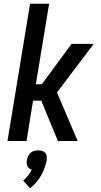

<svg xmlns="http://www.w3.org/2000/svg" viewBox="-20 -755 540 1028"><path d="M20 0 141 -735H243L172 -304H204L363 -520H482L285 -260L396 0H290L201 -216H157L122 0ZM141 253 104 212Q118 200 130 185Q142 170 150 153Q143 151 136.5 146.5Q130 142 127 135Q124 128 123 119.5Q122 111 124 103Q125 92 130 81.5Q135 71 143.5 63.5Q152 56 163 53Q174 50 185 50Q196 50 206 53Q216 56 222.5 63.5Q229 71 230 81.5Q231 92 230 103Q226 124 218.5 144.5Q211 165 200 184.5Q189 204 174 221.5Q159 239 141 253Z"/></svg>

Font: Iosevka SS18 Semibold
Style: Italic
Weight: 600
Italic angle: -9°
Monospace: yes
Designer: Belleve Invis
Foundry: Belleve Invis
Version: Version 25.1.1; ttfautohint (v1.8.4)